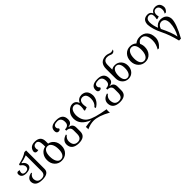

<svg xmlns="http://www.w3.org/2000/svg" viewBox="365 -2378 4288 4288"><g transform="rotate(-45 2509.0 -234.0)"><path d="M342.8 244.1Q135.3 244.1 125.5 95.7Q125.5 -15.6 275.4 -46.4L279.3 -27.3Q215.8 12.7 210.9 84Q215.8 212.4 344.2 212.4Q462.4 212.4 462.4 91.3V-406.7Q362.3 -367.7 275.4 -354.5V-344.2Q347.7 -306.2 354 -225.6Q353 -119.1 192.4 -111.3Q43.9 -112.3 43.9 -226.1Q45.4 -273.9 88.9 -276.4Q115.7 -273.9 134.3 -265.6Q114.7 -243.7 113.8 -201.7Q113.8 -143.6 197.3 -141.6Q290.5 -147.9 290.5 -226.6Q283.2 -291.5 223.1 -328.6Q208.5 -341.8 208.5 -353.5Q208.5 -363.8 220.2 -372.6Q392.1 -408.2 490.7 -478.5H545.4V104Q545.4 244.1 342.8 244.1Z M955.1 214.4Q1014.6 214.4 1047.9 162.4Q1081.1 110.4 1081.1 17.6Q1081.1 -86.9 1044.9 -147.7Q1008.8 -208.5 948.2 -208.5Q888.7 -208.5 855.5 -156.7Q822.3 -105 822.3 -11.7Q822.3 93.3 857.9 153.8Q893.6 214.4 955.1 214.4ZM948.2 249Q850.1 249 786.1 181.6Q722.2 114.3 722.2 4.9Q722.2 -88.9 773.4 -156Q824.7 -223.1 907.2 -238.8V-302.7Q904.8 -440.4 823.2 -443.4Q733.4 -440.9 731 -349.6Q731 -317.9 747.1 -293.5Q728 -286.1 697.8 -286.1Q645 -289.1 643.6 -343.8Q665 -480.5 817.4 -480.5Q1001 -480.5 1001 -308.1V-238.8Q1078.1 -224.6 1129.6 -159.7Q1181.2 -94.7 1181.2 5.9Q1181.2 114.3 1115.2 181.6Q1049.3 249 948.2 249Z M1493.7 244.1Q1281.2 239.3 1276.4 67.9Q1276.4 -58.1 1426.3 -101.1L1430.2 -78.6Q1361.8 -25.9 1361.8 53.7Q1366.7 206.5 1495.1 206.5Q1613.3 206.5 1613.3 62.5V-49.3Q1613.3 -155.8 1491.7 -155.8V-196.3Q1613.3 -196.3 1613.3 -309.1Q1613.3 -442.4 1501 -447.3Q1377.9 -447.3 1377.9 -372.6Q1377.9 -331.1 1413.6 -307.1Q1413.6 -265.1 1361.8 -261.2Q1297.9 -262.2 1297.9 -337.4Q1297.9 -481.4 1500.5 -481.4Q1701.2 -481.4 1701.2 -306.6Q1701.2 -192.4 1588.9 -181.2V-173.8Q1701.2 -161.1 1701.2 -43.9V77.6Q1701.2 244.1 1493.7 244.1Z M2467.3 247.6Q2234.4 117.7 2081.5 117.7Q1975.6 118.7 1860.4 171.9Q1863.8 153.3 1863.8 135.3Q1863.8 114.7 1859.4 94.7Q1958.5 75.7 2051.3 71.8Q1795.4 -27.8 1795.4 -232.4Q1795.4 -340.8 1863 -411.4Q1930.7 -481.9 2005.9 -483.9Q2106.9 -483.9 2142.1 -380.4Q2184.1 -481 2299.8 -483.9Q2467.3 -474.1 2474.1 -285.2Q2466.8 -130.4 2317.4 -45.9L2305.7 -82Q2387.2 -142.1 2390.1 -270Q2390.1 -431.2 2267.1 -431.2Q2178.7 -423.3 2172.4 -314.5Q2173.3 -258.3 2185.5 -203.6Q2148.4 -193.4 2108.4 -178.7L2093.3 -192.9Q2107.4 -246.6 2107.9 -296.4Q2107.9 -431.2 2006.8 -431.2Q1897.5 -421.9 1888.7 -248.5Q1894.5 -71.8 2009 7.6Q2123.5 86.9 2467.3 142.6Q2460.9 166.5 2460.9 192.9Q2460.9 219.2 2467.3 247.6Z M2791 244.1Q2578.6 239.3 2573.7 67.9Q2573.7 -58.1 2723.6 -101.1L2727.5 -78.6Q2659.2 -25.9 2659.2 53.7Q2664.1 206.5 2792.5 206.5Q2910.6 206.5 2910.6 62.5V-49.3Q2910.6 -155.8 2789.1 -155.8V-196.3Q2910.6 -196.3 2910.6 -309.1Q2910.6 -442.4 2798.3 -447.3Q2675.3 -447.3 2675.3 -372.6Q2675.3 -331.1 2710.9 -307.1Q2710.9 -265.1 2659.2 -261.2Q2595.2 -262.2 2595.2 -337.4Q2595.2 -481.4 2797.9 -481.4Q2998.5 -481.4 2998.5 -306.6Q2998.5 -192.4 2886.2 -181.2V-173.8Q2998.5 -161.1 2998.5 -43.9V77.6Q2998.5 244.1 2791 244.1Z M3292.5 -23.4Q3346.2 -23.4 3377.2 -76.2Q3408.2 -128.9 3408.2 -220.7Q3408.2 -302.2 3379.4 -347.2Q3350.6 -392.1 3298.3 -392.1Q3245.6 -392.1 3214.1 -339.1Q3182.6 -286.1 3182.6 -195.3Q3182.6 -114.3 3211.4 -68.8Q3240.2 -23.4 3292.5 -23.4ZM3298.3 9.8Q3210.4 9.8 3153.3 -51.3Q3096.2 -112.3 3096.2 -207V-498Q3096.2 -708 3290.5 -717.3Q3337.4 -717.3 3376.7 -701.7Q3416 -686 3439 -686Q3472.2 -686 3508.8 -705.1Q3495.1 -648.4 3438.5 -641.6Q3409.7 -641.6 3377.9 -658Q3346.2 -674.3 3292.5 -674.3Q3182.6 -669.4 3182.6 -538.6V-392.1Q3229.5 -425.8 3292.5 -425.8Q3380.4 -425.8 3438 -364Q3495.6 -302.2 3495.6 -208Q3495.6 -112.3 3439.7 -51.3Q3383.8 9.8 3298.3 9.8Z M3826.7 -27.8Q3886.7 -27.8 3921.9 -87.6Q3957 -147.5 3957 -250.5Q3957 -342.8 3924.3 -393.6Q3891.6 -444.3 3833 -444.3Q3772.9 -444.3 3737.5 -384.5Q3702.1 -324.7 3702.1 -222.2Q3702.1 -130.4 3734.9 -79.1Q3767.6 -27.8 3826.7 -27.8ZM3833 9.8Q3733.4 9.8 3668.2 -59.6Q3603 -128.9 3603 -235.4Q3603 -343.3 3666 -412.8Q3729 -482.4 3826.7 -482.4Q3916.5 -482.4 3977.5 -425.8Q4043 -480.5 4133.8 -480.5Q4246.1 -480.5 4310.1 -408.9Q4374 -337.4 4374 -216.8Q4374 -94.2 4257.8 6.8H4216.3Q4282.2 -100.6 4282.2 -218.3Q4282.2 -322.3 4245.1 -379.9Q4208 -437.5 4141.1 -437.5Q4068.8 -437.5 4028.3 -359.9Q4055.7 -306.6 4055.7 -236.8Q4055.7 -128.9 3992.9 -59.6Q3930.2 9.8 3833 9.8Z M4735.4 114.3Q4828.6 -45.9 4833.5 -220.2Q4830.1 -373 4715.8 -377.9Q4624.5 -372.6 4592.3 -269.5Q4712.4 -28.8 4735.4 114.3ZM4756.8 201.7H4696.3Q4640.6 -29.3 4549.8 -211.4Q4459 -393.6 4449.2 -544.9Q4452.6 -707.5 4607.9 -709Q4690.4 -709 4719.7 -631.3Q4755.9 -709 4849.6 -709Q4986.3 -703.1 4993.2 -560.1Q4993.2 -502.9 4932.1 -449.2H4894Q4924.3 -495.1 4924.3 -548.3Q4920.9 -669.4 4823.2 -669.4Q4755.4 -662.6 4745.1 -581.5Q4745.1 -531.7 4755.9 -498.5L4692.4 -480L4679.7 -490.2Q4691.4 -527.8 4691.4 -579.6Q4688.5 -668.5 4608.9 -669.4Q4520 -656.7 4518.6 -553.7Q4520 -443.4 4566.4 -332Q4622.6 -420.4 4727.5 -427.2Q4913.1 -422.9 4926.3 -255.9Q4926.3 -104 4756.8 201.7Z"/></g></svg>

Font: Kelvinch
Style: Regular
Weight: 400
Designer: Paul James MIller
Foundry: High-Logic / Made with FontCreator
Version: Version 3.30 September 23, 2016